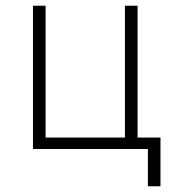

<svg xmlns="http://www.w3.org/2000/svg" viewBox="-20 -520 605 670"><path d="M95 -500H139V-40H416V-500H460V-40H540V130H496V0H95Z"/></svg>

Font: Retni Sans Light
Style: Regular
Weight: 300
Designer: Vitaly Kuzmin
Foundry: ParaType Ltd.
Version: Version 1.00;March 2, 2019;FontCreator 11.5.0.2425 64-bit; t